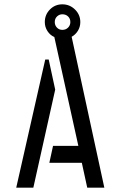

<svg xmlns="http://www.w3.org/2000/svg" viewBox="-20 -867 556 887"><path d="M383 0 358 -115H208L225 -193H342L231 -696Q212 -704 199.5 -723Q187 -742 187 -765Q187 -799 210.5 -823Q234 -847 268 -847Q302 -847 326.5 -823Q351 -799 351 -765Q351 -743 340 -725Q329 -707 311 -697L462 0ZM55 0 189 -592H205L235 -453L134 0ZM268 -729Q284 -729 294.5 -739.5Q305 -750 305 -765Q305 -781 294.5 -791Q284 -801 268 -801Q254 -801 243.5 -791Q233 -781 233 -765Q233 -750 243 -739.5Q253 -729 268 -729Z"/></svg>

Font: Stick No Bills ExtraLight
Style: Regular
Weight: 400
Version: Version 2.000